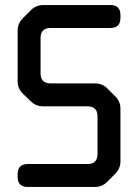

<svg xmlns="http://www.w3.org/2000/svg" viewBox="-20 -733 548 762"><path d="M90 9H356Q385 9 405 -11L437 -43Q458 -64 458 -92V-301Q458 -330 438 -350L406 -382Q386 -402 356 -402H181Q141 -402 141 -442V-582Q141 -622 181 -622H418Q458 -622 458 -662V-673Q458 -713 418 -713H152Q123 -713 103 -693L71 -661Q50 -640 50 -612V-410Q50 -382 71 -361L102 -331Q122 -311 152 -311H327Q367 -311 367 -271V-122Q367 -82 327 -82H90Q50 -82 50 -42V-31Q50 9 90 9Z"/></svg>

Font: WDXL Lubrifont TC
Style: Regular
Weight: 400
Designer: [WDXL Lubrifont] Copyright 2020-2022 (c) NightFurySL2001, Skr-ZERO; [ZCOOL QingKe HuangYou] Copyright 2018-2022 (c) The 
Version: Version 2.001;hotconv 1.1.1;makeotfexe 2.6.0